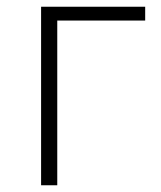

<svg xmlns="http://www.w3.org/2000/svg" viewBox="-20 -550 479 570"><path d="M102 0V-530H411V-489H150V0Z"/></svg>

Font: Noto Sans JP ExtraLight
Style: Regular
Weight: 250
Designer: Ryoko NISHIZUKA  (kana, bopomofo & ideographs); Paul D. Hunt (Latin, Greek & Cyrillic); Sandoll Communications , Soo-you
Foundry: Adobe
Version: Version 2.004-H2;hotconv 1.0.118;makeotfexe 2.5.65603